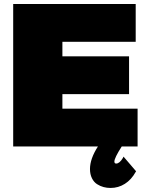

<svg xmlns="http://www.w3.org/2000/svg" viewBox="-20 -721 730 945"><path d="M44.9 0V-701.2H647.9V-515.1H287.1V-443.8H615.2V-257.8H287.1V-186H657.2V0H579.1Q543 56.2 543 74.2Q543 84 551.8 84Q568.4 84 585 56.2L587.9 49.8L649.9 122.1L647.9 125Q626.5 163.6 594.5 183.8Q562.5 204.1 523.9 204.1Q506.3 204.1 489.7 199.7Q473.1 195.3 457.5 185.3Q441.9 175.3 432.4 156Q422.9 136.7 422.9 110.8Q422.9 60.5 461.9 0Z"/></svg>

Font: Trueno UltraBlack
Style: Regular
Weight: 950
Designer: Julieta Ulanovsky
Foundry: Julieta Ulanovsky
Version: Version 3.001b | FøM Fix